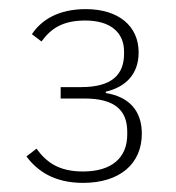

<svg xmlns="http://www.w3.org/2000/svg" viewBox="-20 -724 387 421"><path d="M113 -533V-508H165C232 -508 259 -482 259 -435V-429C259 -378 225 -348 162 -348C109 -348 82 -368 60 -398L38 -381C61 -350 98 -323 162 -323C243 -323 291 -365 291 -431C291 -482 262 -512 212 -520V-523C255 -533 284 -561 284 -609C284 -667 240 -704 168 -704C109 -704 71 -681 50 -649L71 -633C92 -662 118 -679 167 -679C222 -679 252 -653 252 -611V-606C252 -561 226 -533 158 -533Z"/></svg>

Font: IBM Plex Thai ExtraLight
Style: Regular
Weight: 200
Designer: Mike Abbink, Paul van der Laan, Pieter van Rosmalen, Ben Mitchell, Mark Frömberg
Foundry: Bold Monday
Version: Version 1.0